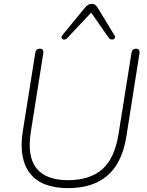

<svg xmlns="http://www.w3.org/2000/svg" viewBox="-20 -962 760 990"><path d="M330 8Q264 8 215 -10.5Q166 -29 136 -66.5Q106 -104 96 -159.5Q86 -215 98 -288L162 -690Q164 -701 170 -706Q176 -711 186 -711Q196 -711 200.5 -704.5Q205 -698 203 -686L139 -282Q119 -156 168 -94.5Q217 -33 330 -33Q443 -33 507 -89Q571 -145 591 -270L658 -690Q660 -701 666 -706Q672 -711 682 -711Q692 -711 696.5 -704.5Q701 -698 699 -686L632 -261Q618 -171 580.5 -111.5Q543 -52 480.5 -22Q418 8 330 8ZM326 -765Q320 -759 313.5 -758Q307 -757 302.5 -760Q298 -763 297 -768.5Q296 -774 302 -781L416 -920Q425 -931 433.5 -936.5Q442 -942 454 -942Q465 -942 471.5 -936.5Q478 -931 485 -920L570 -780Q575 -773 572.5 -767Q570 -761 564.5 -759Q559 -757 552 -759Q545 -761 540 -768L450 -897Z"/></svg>

Font: Nunito ExtraLight ExtraLight
Style: Italic
Weight: 250
Italic angle: -9°
Version: Version 3.602